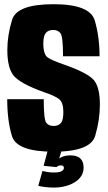

<svg xmlns="http://www.w3.org/2000/svg" viewBox="-20 -700 502 891"><path d="M230 170.5Q213.5 170.5 193.8 168.5Q174 166.5 157.5 162.5L177 93.5Q186 96 200.2 98.2Q214.5 100.5 229.5 100.5Q255 100.5 265.8 94.5Q276.5 88.5 276.5 79Q276.5 67.5 262.5 67.5Q250.5 67.5 242 75.5L182.5 69.5L201 0H265.5L254.5 35.5Q263.5 29 276.2 25Q289 21 306.5 21Q368 21 368 78Q368 107 348.8 127.8Q329.5 148.5 298 159.5Q266.5 170.5 230 170.5ZM229 4Q57.5 4 35.5 -68.5Q13.5 -141 13.5 -239.5H183Q183 -145.5 194.5 -130.5Q206 -115.5 228.5 -115.5Q251 -115.5 262.5 -129Q274 -142.5 274 -180Q274 -224 254.5 -239.8Q235 -255.5 182 -273Q74.5 -312 44.2 -348Q14 -384 14 -467.5Q14 -536.5 36.2 -608.5Q58.5 -680.5 228.5 -680.5Q397.5 -680.5 419.8 -604.8Q442 -529 442 -439H272.5Q272.5 -531 260.5 -546Q248.5 -561 227 -561Q204 -561 192.5 -547Q181 -533 181 -499Q181 -447 201.8 -433Q222.5 -419 278 -400Q383.5 -363 413.5 -330.5Q443.5 -298 443.5 -214.5Q443.5 -143.5 421.8 -69.8Q400 4 229 4Z"/></svg>

Font: Anybody Condensed ExtraBold
Style: Regular
Weight: 800
Width: 3
Designer: Tyler Finck
Foundry: Etcetera Type Company
Version: Version 1.010; ttfautohint (v1.8.3) -l 8 -r 50 -G 200 -x 14 